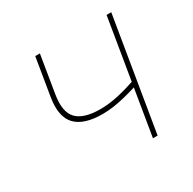

<svg xmlns="http://www.w3.org/2000/svg" viewBox="-126 -671 805 801"><g transform="rotate(-30 276.5 -271.0)"><path d="M261.2 -192.4Q171.4 -192.4 132.8 -233.2Q94.2 -273.9 108.4 -361.3L138.2 -542.5H160.6L130.9 -361.3Q118.2 -282.7 151.1 -248.8Q184.1 -214.8 263.2 -214.8Q306.6 -214.8 353.8 -225.6Q400.9 -236.3 452.1 -254.9L447.8 -229.5Q405.3 -215.8 372.8 -207.8Q340.3 -199.7 313.7 -196Q287.1 -192.4 261.2 -192.4ZM392.1 0 481.9 -542.5H504.4L414.6 0Z"/></g></svg>

Font: Inter 16pt Thin
Style: Italic
Weight: 250
Italic angle: -9.3988°
Version: Version 4.001;git-66647c0bb